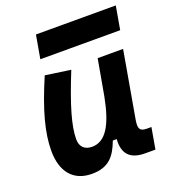

<svg xmlns="http://www.w3.org/2000/svg" viewBox="-135 -835 856 949"><g transform="rotate(-20 293.0 -361.0)"><path d="M187 10.3C275.4 10.3 311.5 -34.7 339.4 -109.4H359.9C354 -32.7 390.1 4.9 468.8 4.9H522L541.5 -106.9H518.1C481.9 -106.9 472.7 -120.6 480.5 -166.5L542 -517.6H408.2L374 -325.2V-325.7C347.7 -189.5 305.7 -115.2 233.4 -115.2C193.8 -115.2 171.4 -137.7 171.4 -176.8C171.4 -246.1 200.2 -345.2 266.1 -508.3L133.3 -527.3C64.9 -367.7 36.1 -259.3 36.1 -164.6C36.1 -53.7 90.8 10.3 187 10.3ZM140.1 -609.4H560.1L581.5 -731.9H161.6Z"/></g></svg>

Font: Cascadia Code
Style: Bold Italic
Weight: 700
Italic angle: -10°
Monospace: yes
Designer: Aaron Bell
Foundry: Saja Typeworks
Version: Version 2404.023